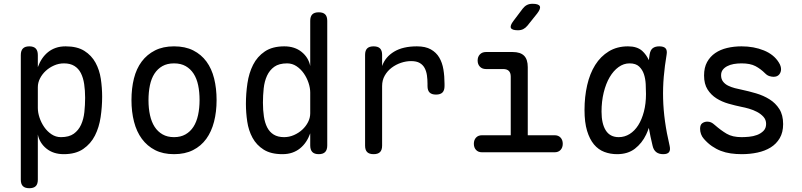

<svg xmlns="http://www.w3.org/2000/svg" viewBox="-20 -805 4240 1015"><path d="M135 -560Q158 -560 169 -548.5Q180 -537 180 -514V-450Q189 -475 202.5 -495Q216 -515 234 -529.5Q252 -544 275 -552Q298 -560 327 -560Q388 -560 426 -536Q464 -512 485 -473.5Q506 -435 513 -388Q520 -341 520 -294Q520 -240 512 -186Q504 -132 482 -88.5Q460 -45 420 -17.5Q380 10 317 10Q262 10 225.5 -19.5Q189 -49 180 -94V145Q180 168 169 179Q158 190 135 190Q112 190 101 179Q90 168 90 145V-514Q90 -537 101 -548.5Q112 -560 135 -560ZM318 -470Q291 -470 266 -459Q241 -448 222 -430.5Q203 -413 191.5 -390.5Q180 -368 180 -344V-234Q180 -210 189 -183Q198 -156 214 -133Q230 -110 252.5 -95Q275 -80 302 -80Q345 -80 370 -98Q395 -116 408.5 -145.5Q422 -175 426 -212.5Q430 -250 430 -288Q430 -327 425 -360.5Q420 -394 407.5 -418.5Q395 -443 373 -456.5Q351 -470 318 -470Z M900 10Q842 10 800 -11.5Q758 -33 730 -71Q702 -109 688.5 -161.5Q675 -214 675 -276Q675 -338 688 -390Q701 -442 729 -479.5Q757 -517 799.5 -538.5Q842 -560 900 -560Q959 -560 1001.5 -538.5Q1044 -517 1071.5 -479.5Q1099 -442 1112 -390Q1125 -338 1125 -276Q1125 -214 1111.5 -161.5Q1098 -109 1070.5 -71Q1043 -33 1000.5 -11.5Q958 10 900 10ZM900 -80Q935 -80 960.5 -94.5Q986 -109 1002.5 -134.5Q1019 -160 1027 -196.5Q1035 -233 1035 -276Q1035 -319 1027.5 -354.5Q1020 -390 1003.5 -415.5Q987 -441 961.5 -455.5Q936 -470 900 -470Q864 -470 838.5 -455.5Q813 -441 796.5 -415.5Q780 -390 772.5 -354Q765 -318 765 -275Q765 -232 773 -196Q781 -160 797.5 -134.5Q814 -109 839.5 -94.5Q865 -80 900 -80Z M1665 10Q1642 10 1631 -1.5Q1620 -13 1620 -36V-100Q1611 -75 1597.5 -55Q1584 -35 1566 -20.5Q1548 -6 1525 2Q1502 10 1473 10Q1412 10 1374 -14Q1336 -38 1315 -76.5Q1294 -115 1287 -162.5Q1280 -210 1280 -256Q1280 -310 1288 -364.5Q1296 -419 1318 -462.5Q1340 -506 1380 -533Q1420 -560 1483 -560Q1538 -560 1574.5 -530.5Q1611 -501 1620 -456V-695Q1620 -718 1631 -729Q1642 -740 1665 -740Q1688 -740 1699 -729Q1710 -718 1710 -695V-36Q1710 -13 1699 -1.5Q1688 10 1665 10ZM1482 -80Q1509 -80 1534 -91Q1559 -102 1578 -119.5Q1597 -137 1608.5 -159.5Q1620 -182 1620 -206V-316Q1620 -340 1611 -367Q1602 -394 1586 -417Q1570 -440 1547.5 -455Q1525 -470 1498 -470Q1455 -470 1430 -452Q1405 -434 1391.5 -404.5Q1378 -375 1374 -337.5Q1370 -300 1370 -262Q1370 -223 1375 -189.5Q1380 -156 1392.5 -131.5Q1405 -107 1427 -93.5Q1449 -80 1482 -80Z M1955 10Q1932 10 1921 -1Q1910 -12 1910 -35V-515Q1910 -538 1921 -549Q1932 -560 1955 -560Q1978 -560 1989 -549Q2000 -538 2000 -515V-456Q2017 -504 2063.5 -532Q2110 -560 2184 -560Q2229 -560 2257.5 -544Q2286 -528 2302 -501Q2318 -474 2324 -438Q2330 -402 2330 -362V-350Q2330 -327 2319 -316Q2308 -305 2285 -305Q2262 -305 2251 -316Q2240 -327 2240 -350V-362Q2240 -385 2237 -406.5Q2234 -428 2225 -445Q2216 -462 2199 -472Q2182 -482 2153 -482Q2127 -482 2100 -473Q2073 -464 2050.5 -447Q2028 -430 2014 -405.5Q2000 -381 2000 -350V-35Q2000 -12 1989 -1Q1978 10 1955 10Z M2912 -90Q2932 -90 2943.5 -77.5Q2955 -65 2955 -45Q2955 -25 2943.5 -12.5Q2932 0 2912 0H2528Q2508 0 2496.5 -12.5Q2485 -25 2485 -45Q2485 -65 2496.5 -77.5Q2508 -90 2528 -90H2680V-400Q2680 -420 2670 -430Q2660 -440 2640 -440H2549Q2529 -440 2517 -452.5Q2505 -465 2505 -485Q2505 -505 2517 -517.5Q2529 -530 2549 -530H2690Q2731 -530 2750.5 -510.5Q2770 -491 2770 -450V-90ZM2718 -645Q2687 -645 2681 -657Q2675 -669 2694 -694L2743 -759Q2753 -772 2765.5 -778.5Q2778 -785 2795 -785Q2827 -785 2833.5 -772.5Q2840 -760 2820 -734L2768 -669Q2758 -657 2746 -651Q2734 -645 2718 -645Z M3242 10Q3206 10 3174.5 -2Q3143 -14 3120 -41.5Q3097 -69 3083.5 -113.5Q3070 -158 3070 -224Q3070 -293 3084 -354.5Q3098 -416 3126.5 -461.5Q3155 -507 3198.5 -533.5Q3242 -560 3300 -560Q3348 -560 3375 -536Q3397 -516 3410 -487Q3412 -502 3414 -516Q3418 -541 3431 -550.5Q3444 -560 3465 -560Q3489 -560 3498.5 -549.5Q3508 -539 3504 -516Q3494 -457 3489 -399.5Q3484 -342 3485.5 -283.5Q3487 -225 3495.5 -163.5Q3504 -102 3520 -34Q3525 -12 3517 -1Q3509 10 3486 10Q3463 10 3449 -1Q3435 -12 3430 -34Q3418 -83 3410 -129Q3404 -111 3396 -94Q3374 -48 3336.5 -19Q3299 10 3242 10ZM3251 -80Q3282 -80 3308.5 -96.5Q3335 -113 3354 -143Q3373 -173 3384 -215Q3395 -257 3395 -308Q3395 -332 3393.5 -360.5Q3392 -389 3384 -413Q3376 -437 3358.5 -453.5Q3341 -470 3308 -470Q3277 -470 3250 -450.5Q3223 -431 3203 -397Q3183 -363 3171.5 -316Q3160 -269 3160 -215Q3160 -151 3182.5 -115.5Q3205 -80 3251 -80Z M3901 10Q3871 10 3843 6Q3815 2 3790.5 -7.5Q3766 -17 3743.5 -32.5Q3721 -48 3701 -71Q3691 -82 3686 -96Q3681 -110 3681 -124Q3681 -146 3693 -154Q3705 -162 3719 -162Q3730 -162 3739 -158Q3748 -154 3759 -144Q3791 -116 3821.5 -98Q3852 -80 3900 -80Q3917 -80 3939.5 -82Q3962 -84 3982 -91.5Q4002 -99 4016 -113Q4030 -127 4030 -150Q4030 -172 4016 -187.5Q4002 -203 3982 -213.5Q3962 -224 3939.5 -230.5Q3917 -237 3900 -240Q3866 -247 3831 -257Q3796 -267 3767.5 -285Q3739 -303 3720.5 -332Q3702 -361 3702 -406Q3702 -448 3718 -477Q3734 -506 3761 -524.5Q3788 -543 3824 -551.5Q3860 -560 3900 -560Q3965 -560 4018 -538.5Q4071 -517 4097 -475Q4104 -464 4106.5 -455Q4109 -446 4109 -439Q4109 -423 4099 -411Q4089 -399 4069 -399Q4060 -399 4048 -402.5Q4036 -406 4025 -417Q4001 -441 3973.5 -455.5Q3946 -470 3900 -470Q3878 -470 3858.5 -466.5Q3839 -463 3824 -455Q3809 -447 3800.5 -435.5Q3792 -424 3792 -407Q3792 -387 3802.5 -373.5Q3813 -360 3829.5 -352Q3846 -344 3865 -339Q3884 -334 3900 -331Q3938 -323 3977 -311.5Q4016 -300 4048 -280Q4080 -260 4100 -228.5Q4120 -197 4120 -149Q4120 -105 4102 -74.5Q4084 -44 4054 -25.5Q4024 -7 3984.5 1.5Q3945 10 3901 10Z"/></svg>

Font: Maple Mono NF
Style: Regular
Weight: 400
Monospace: yes
Designer: subframe7536
Version: Version 7.000